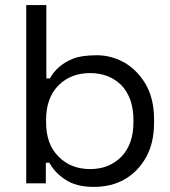

<svg xmlns="http://www.w3.org/2000/svg" viewBox="-20 -720 668 754"><path d="M554 -103Q522 -46 470 -16Q418 14 348 14Q279 14 236 -15Q194 -43 174 -81H160V0H83V-700H162V-412H176Q205 -465 268 -490Q301 -503 361 -503Q418 -503 471 -473Q522 -442 554 -386Q585 -330 585 -251V-238Q585 -159 554 -103ZM161 -240Q161 -153 210 -105Q258 -56 334 -56Q409 -56 457 -105Q504 -154 504 -240V-249Q504 -335 457 -385Q409 -433 334 -433Q258 -433 210 -385Q161 -336 161 -249Z"/></svg>

Font: Rilu
Style: Regular
Weight: 500
Designer: Alí Sinisterra
Foundry: Alí Sinisterra
Version: 0.1